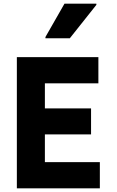

<svg xmlns="http://www.w3.org/2000/svg" viewBox="-20 -1028 640 1048"><path d="M72 0V-716H517V-573H225V-143H525V0ZM166.5 -294.5V-436.5H477V-294.5ZM228 -819V-826L332 -1008H506V-1001.5L361 -819Z"/></svg>

Font: Google Sans Code
Style: Regular
Weight: 400
Monospace: yes
Designer: Google Sans Code Authors
Foundry: Google LLC
Version: Version 6.000